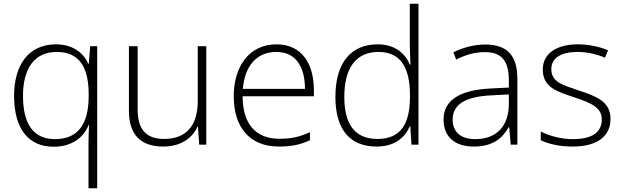

<svg xmlns="http://www.w3.org/2000/svg" viewBox="-20 -780 3357 1035"><path d="M457 2V235H504V-531H466L459 -437H456C430 -494 373 -541 282 -541C131 -541 56 -426 56 -264C56 -84 134 11 270 11C366 11 432 -39 457 -105H460C458 -76 457 -28 457 2ZM276 -30C161 -30 104 -111 104 -263C104 -412 166 -500 286 -500C405 -500 458 -421 458 -272V-259C457 -114 403 -30 276 -30Z M1092 -531H1046V-236C1046 -99 981 -31 864 -31C771 -31 722 -80 722 -188V-531H675V-183C675 -54 738 10 860 10C958 10 1018 -38 1045 -98H1047L1054 0H1092Z M1471 -541C1321 -541 1240 -419 1240 -261C1240 -98 1322 10 1484 10C1551 10 1599 0 1651 -24V-67C1591 -41 1550 -32 1485 -32C1358 -32 1288 -113 1288 -261H1672V-295C1672 -437 1606 -541 1471 -541ZM1470 -500C1575 -500 1624 -419 1624 -301H1289C1300 -430 1368 -500 1470 -500Z M2010 10C2108 10 2163 -39 2189 -99H2192L2198 0H2236V-760H2189V-544C2189 -509 2191 -467 2193 -432H2189C2164 -493 2108 -541 2016 -541C1872 -541 1788 -442 1788 -258C1788 -83 1865 10 2010 10ZM2015 -31C1894 -31 1836 -108 1836 -258C1836 -415 1900 -500 2020 -500C2139 -500 2190 -417 2190 -266V-259C2190 -113 2141 -31 2015 -31Z M2596 -540C2533 -540 2475 -523 2424 -498L2439 -459C2491 -485 2540 -499 2594 -499C2680 -499 2723 -457 2723 -347V-308L2624 -303C2461 -295 2371 -241 2371 -136C2371 -43 2431 10 2534 10C2636 10 2688 -34 2722 -94H2725L2733 0H2769V-355C2769 -483 2712 -540 2596 -540ZM2629 -266 2723 -271V-218C2722 -103 2660 -30 2541 -30C2465 -30 2420 -68 2420 -135C2420 -220 2494 -260 2629 -266Z M3271 -139C3271 -235 3191 -262 3098 -293C3010 -323 2952 -338 2952 -408C2952 -468 3005 -500 3093 -500C3145 -500 3201 -487 3241 -469L3258 -509C3214 -527 3158 -541 3095 -541C2980 -541 2906 -491 2906 -406C2906 -311 2977 -288 3074 -256C3167 -225 3224 -201 3224 -136C3224 -71 3178 -30 3068 -30C3006 -30 2945 -46 2895 -71V-24C2934 -5 2994 10 3067 10C3199 10 3271 -45 3271 -139Z"/></svg>

Font: Noto Sans Syriac Extralight
Style: Regular
Weight: 200
Designer: Patrick Giasson and the Monotype Design Team
Foundry: Monotype Imaging Inc.
Version: Version 3.000